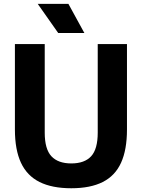

<svg xmlns="http://www.w3.org/2000/svg" viewBox="-20 -969 738 998"><path d="M350.5 9.5Q250.5 9.5 185.5 -23Q120.5 -55.5 89 -123Q57.5 -190.5 57.5 -296V-740H212.5V-279.5Q212.5 -194 247.2 -156.8Q282 -119.5 350.5 -119.5Q419.5 -119.5 453.8 -156.8Q488 -194 488 -279.5V-740H640V-296Q640 -190.5 609.2 -123Q578.5 -55.5 514.2 -23Q450 9.5 350.5 9.5ZM282.5 -797.5 176 -949H335.5L418.5 -797.5Z"/></svg>

Font: Encode Sans SemiCondensed
Style: Bold
Weight: 700
Width: 4
Designer: Multiple Designers
Foundry: Impallari Type
Version: Version 3.002